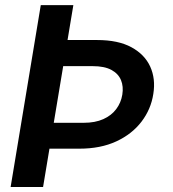

<svg xmlns="http://www.w3.org/2000/svg" viewBox="-20 -748 691 768"><path d="M143.1 -727.5H273.4L152.3 0H22.5ZM179.7 -587.9H368.2Q452.6 -587.9 505.6 -559.1Q558.6 -530.3 580.8 -481.7Q603 -433.1 593.3 -372.6Q584 -311 545.9 -261.2Q507.8 -211.4 445.1 -182.4Q382.3 -153.3 297.4 -153.3H108.9L125.5 -256.8H314.5Q360.8 -256.8 393.3 -271.5Q425.8 -286.1 444.8 -311.5Q463.9 -336.9 469.2 -369.1Q474.6 -401.9 463.9 -427.7Q453.1 -453.6 425.3 -468.5Q397.5 -483.4 351.1 -483.4H163.1Z"/></svg>

Font: Inter 18pt SemiBold
Style: Italic
Weight: 600
Italic angle: -9.3988°
Designer: Rasmus Andersson
Foundry: rsms
Version: Version 4.001;git-66647c0bb